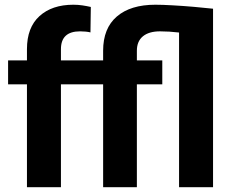

<svg xmlns="http://www.w3.org/2000/svg" viewBox="-20 -780 970 800"><path d="M233.9 0H92.3V-428.7H13.7V-528.3H92.3V-575.2Q92.3 -665.5 144.5 -712.9Q196.8 -760.3 285.6 -760.3Q305.2 -760.3 323.2 -757.6Q341.3 -754.9 358.4 -751L356.9 -645Q338.9 -649.4 313.5 -649.4Q233.9 -649.4 233.9 -575.2V-528.3H409.7V-568.8Q409.7 -662.1 466.8 -711.2Q523.9 -760.3 627.4 -760.3Q656.2 -760.3 699.5 -757.8Q742.7 -755.4 787.8 -751.5Q833 -747.6 867.7 -743.7V0H726.1V-644.5Q705.1 -647 685.3 -648.2Q665.5 -649.4 646.5 -649.4Q600.6 -649.4 575.4 -628.7Q550.3 -607.9 550.3 -568.8V-528.3H656.2V-428.7H550.3V0H409.7V-428.7H233.9Z"/></svg>

Font: Vazirmatn RD FD
Style: Bold
Weight: 700
Designer: Saber Rastikerdar
Foundry: Saber Rastikerdar
Version: Version 33.003